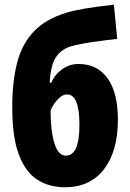

<svg xmlns="http://www.w3.org/2000/svg" viewBox="-20 -789 556 819"><path d="M32.2 -331.1Q32.2 -440.9 53.2 -521.7Q74.2 -602.5 125 -655.5Q175.8 -708.5 264.2 -734.9Q293.5 -744.1 343.8 -752.7Q394 -761.2 465.8 -769L480 -623Q465.3 -621.6 434.8 -617.9Q404.3 -614.3 369.4 -608.9Q334.5 -603.5 305.2 -597.2Q275.9 -590.8 263.2 -584Q227.5 -565.9 211.2 -531.7Q194.8 -497.6 191.9 -436H199.2Q212.4 -469.7 243.9 -492.9Q275.4 -516.1 314.9 -516.1Q395 -516.1 439 -454.8Q482.9 -393.6 482.9 -277.8Q482.9 -144 423.6 -67.1Q364.3 9.8 256.8 9.8Q189.5 9.8 138.9 -22.7Q88.4 -55.2 60.3 -129.9Q32.2 -204.6 32.2 -331.1ZM261.2 -125Q318.8 -125 318.8 -256.8Q318.8 -386.2 266.1 -386.2Q245.1 -386.2 224.4 -363Q203.6 -339.8 195.8 -316.9Q195.8 -232.4 211.9 -178.7Q228 -125 261.2 -125Z"/></svg>

Font: Open Sans Condensed ExtraBold
Style: Regular
Weight: 800
Width: 3
Designer: Monotype Design Team
Foundry: Monotype Imaging Inc.
Version: Version 3.000; ttfautohint (v1.8.4)